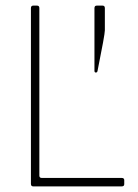

<svg xmlns="http://www.w3.org/2000/svg" viewBox="-20 -663 492 683"><path d="M353 -634V-555Q353 -540 327 -411Q326 -405 321 -405Q316 -405 316 -411V-634Q316 -643 324 -643H345Q353 -643 353 -634ZM413 0H98Q90 0 90 -9V-634Q90 -643 98 -643H112Q120 -643 120 -634V-38Q120 -30 129 -30H413Q422 -30 422 -22V-8Q422 0 413 0Z"/></svg>

Font: Rajdhani Light
Style: Regular
Weight: 300
Designer: Satya Rajpurohit, Jyotish Sonowal
Foundry: Indian Type Foundry
Version: Version 1.201;PS 1.0;hotconv 1.0.78;makeotf.lib2.5.61930; tt